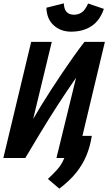

<svg xmlns="http://www.w3.org/2000/svg" viewBox="-33 -943 646 1146"><path d="M321 183 253 125Q276 104 305 73Q334 42 351 0H304L421 -479Q362 -394 311 -315Q260 -236 213 -158.5Q166 -81 118 0H-13L153 -693H276L165 -233Q187 -271 214.5 -316Q242 -361 274 -410Q306 -459 339.5 -509Q373 -559 406.5 -606Q440 -653 471 -693H593L459 -132H515Q505 -68 482.5 -14Q460 40 421 88.5Q382 137 321 183ZM391 -754Q330 -754 288 -791.5Q246 -829 244 -897L348 -923Q349 -898 357 -883Q365 -868 378.5 -861.5Q392 -855 408 -855Q434 -855 454.5 -868.5Q475 -882 493 -922L587 -890Q563 -820 513 -787Q463 -754 391 -754Z"/></svg>

Font: Ubuntu Sans Mono
Style: Bold Italic
Weight: 700
Italic angle: -13.5°
Monospace: yes
Designer: Dalton Maag Ltd
Foundry: Dalton Maag Ltd
Version: Version 1.006